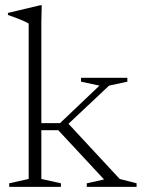

<svg xmlns="http://www.w3.org/2000/svg" viewBox="-20 -730 554 750"><path d="M141.5 -31 218 -14V0H16V-14L92 -31V-638Q72 -650.5 11 -671.5V-679.5L137 -709.5H143L141.5 -644.5V-249H214.5L368.5 -395.5L296.5 -411V-426H477.5V-411L406 -395.5L247.5 -246.5L447.5 -31L513.5 -14V0H319V-14L386.5 -29L207.5 -221.5H141.5Z"/></svg>

Font: Newsreader Text Light
Style: Regular
Weight: 300
Designer: Hugues Gentile
Foundry: Production Type
Version: Version 1.002